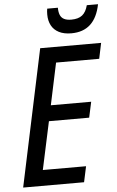

<svg xmlns="http://www.w3.org/2000/svg" viewBox="-61 -957 610 998"><g transform="rotate(-5 244.5 -458.0)"><path d="M18.6 0 169.9 -713.9H487.8L470.7 -632.3H245.6L199.2 -413.6H409.7L392.1 -332H182.1L128.4 -82H354L336.4 0ZM338.4 -776.9Q299.8 -776.9 273.7 -790.3Q247.6 -803.7 234.6 -828.1Q221.7 -852.5 221.7 -884.8Q221.7 -893.1 222.2 -900.6Q222.7 -908.2 224.1 -915.5H279.8Q279.8 -893.1 285.9 -877.9Q292 -862.8 306.4 -855.2Q320.8 -847.7 344.2 -847.7Q380.9 -847.7 401.4 -864Q421.9 -880.4 430.7 -915.5H489.3Q475.6 -846.2 438 -811.5Q400.4 -776.9 338.4 -776.9Z"/></g></svg>

Font: Open Sans SemiCondensed Medium
Style: Italic
Weight: 500
Width: 4
Italic angle: -12°
Designer: Monotype Design Team
Foundry: Monotype Imaging Inc.
Version: Version 3.000